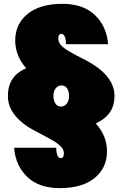

<svg xmlns="http://www.w3.org/2000/svg" viewBox="-20 -743 635 998"><path d="M21 -244.1Q21 -348.1 116.2 -388.2Q87.4 -420.4 73.2 -457.3Q59.1 -494.1 59.1 -532.2Q59.1 -618.2 123.5 -670.7Q188 -723.1 304.2 -723.1Q412.1 -723.1 473.1 -665Q534.2 -606.9 542 -513.2H323.2Q321.3 -567.4 298.8 -566.9Q282.7 -566.9 283.2 -543Q283.2 -523.9 296.6 -508.5Q310.1 -493.2 340.1 -475.6Q370.1 -458 432.1 -426.8Q575.2 -348.6 575.2 -244.1Q575.2 -196.8 553 -161.9Q530.8 -127 478 -101.1Q536.1 -37.1 536.1 43.9Q536.1 129.9 471.7 182.4Q407.2 234.9 291 234.9Q183.1 234.9 122.1 177Q61 119.1 53.2 24.9H272Q273.9 79.1 295.9 79.1Q312 79.1 312 55.2Q312 36.1 298.1 20.5Q284.2 4.9 254.6 -12.5Q225.1 -29.8 163.1 -62Q95.2 -97.2 58.1 -143.1Q21 -189 21 -244.1ZM257.8 -244.1Q257.8 -220.2 268.3 -204.6Q278.8 -189 296.9 -189Q315.9 -189 327.4 -204.6Q338.9 -220.2 338.9 -244.1Q338.9 -268.1 328.9 -283.4Q318.8 -298.8 299.8 -298.8Q280.8 -298.8 269.3 -283.4Q257.8 -268.1 257.8 -244.1Z"/></svg>

Font: Poppins Black
Style: Regular
Weight: 900
Designer: Ninad Kale (Devanagari), Jonny Pinhorn (Latin)
Foundry: Indian Type Foundry
Version: 4.004